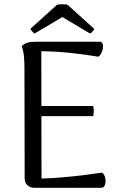

<svg xmlns="http://www.w3.org/2000/svg" viewBox="-20 -891 577 911"><path d="M143 0Q123 0 110 -12Q97 -24 97 -45L96 -569Q96 -599 93.5 -624.5Q91 -650 83 -672Q97 -685 111.5 -689Q126 -693 152 -693H454Q463 -693 466.5 -683.5Q470 -674 468 -661Q466 -648 460 -637Q454 -626 446 -622Q381 -633 314 -640Q247 -647 176 -648L177 -44Q225 -45 276.5 -49.5Q328 -54 376.5 -60Q425 -66 464 -72Q472 -67 476.5 -55.5Q481 -44 481 -31.5Q481 -19 476 -9.5Q471 0 461 0ZM161 -340V-388H422Q425 -376 425 -363.5Q425 -351 422 -340ZM301 -868 427 -754Q426 -750 419.5 -742Q413 -734 407 -732L276 -810L144 -732Q139 -734 132.5 -742Q126 -750 124 -754L250 -868Q256 -870 266 -870.5Q276 -871 285.5 -870.5Q295 -870 301 -868Z"/></svg>

Font: Arima Thin
Style: Regular
Weight: 400
Version: Version 1.100